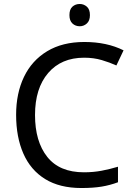

<svg xmlns="http://www.w3.org/2000/svg" viewBox="-20 -935 672 965"><path d="M403 -645Q288 -645 222 -568Q156 -491 156 -357Q156 -224 217.5 -146.5Q279 -69 402 -69Q449 -69 491 -77Q533 -85 573 -97V-19Q533 -4 490.5 3Q448 10 389 10Q280 10 207 -35Q134 -80 97.5 -163Q61 -246 61 -358Q61 -466 100.5 -548.5Q140 -631 217 -677.5Q294 -724 404 -724Q517 -724 601 -682L565 -606Q532 -621 491.5 -633Q451 -645 403 -645ZM381 -915Q401 -915 416.5 -901.5Q432 -888 432 -859Q432 -831 416.5 -817Q401 -803 381 -803Q359 -803 344 -817Q329 -831 329 -859Q329 -888 344 -901.5Q359 -915 381 -915Z"/></svg>

Font: Noto Sans Yi
Style: Regular
Weight: 400
Designer: Monotype Design Team
Foundry: Monotype Imaging Inc.
Version: Version 2.002; ttfautohint (v1.8.4.7-5d5b)